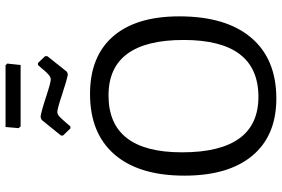

<svg xmlns="http://www.w3.org/2000/svg" viewBox="-178 -806 992 675"><g transform="rotate(-90 317.5 -468.0)"><path d="M426 -944 432 -938 427 -891H211L205 -898L209 -944ZM434 -830 458 -805V-797L403 -728L394 -725Q375 -728 324 -745Q273 -762 262 -762Q258 -762 253.5 -760Q249 -758 243.5 -752.5Q238 -747 234.5 -743Q231 -739 223 -730Q215 -721 211 -716H204L179 -742V-749L234 -817L244 -821Q262 -819 313.5 -802Q365 -785 376 -785Q380 -785 384.5 -787Q389 -789 394.5 -794Q400 -799 404 -803.5Q408 -808 415 -816.5Q422 -825 427 -830ZM325 -647Q457 -647 527.5 -566Q598 -485 598 -333Q598 -169 523 -80.5Q448 8 309 8Q179 8 108.5 -76Q38 -160 38 -315Q38 -475 112.5 -561Q187 -647 325 -647ZM320 -582Q120 -582 120 -324Q120 -55 315 -55Q515 -55 515 -318Q515 -582 320 -582Z"/></g></svg>

Font: Alegreya Sans SC
Style: Regular
Weight: 400
Designer: Juan Pablo del Peral
Foundry: Huerta Tipografica
Version: Version 2.007